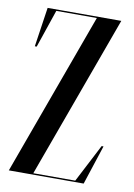

<svg xmlns="http://www.w3.org/2000/svg" viewBox="-81 -753 564 806"><g transform="rotate(10 201.0 -350.0)"><path d="M296.1 -6H117.2L370 -700H56L31 -532H39L94 -694H266.8L14 0H333L388 -168H380Z"/></g></svg>

Font: Picaflor 72 pt
Style: Regular
Weight: 400
Designer: Ariel Martín Pérez
Foundry: Tunera Type Foundry
Version: Version 1.000;hotconv 1.0.109;makeotfexe 2.5.65596